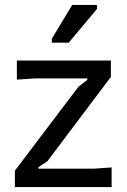

<svg xmlns="http://www.w3.org/2000/svg" viewBox="-20 -754 510 774"><path d="M40 0V-66L296 -404L332 -432V-438H120L48 -433V-510H427V-444L171 -104L135 -80V-74H358L430 -79V0ZM257 -582H189V-598L271 -734H371V-718Z"/></svg>

Font: AR One Sans
Style: Regular
Weight: 400
Designer: Niteesh Yadav
Foundry: Niteesh Yadav
Version: Version 1.001;gftools[0.9.33]